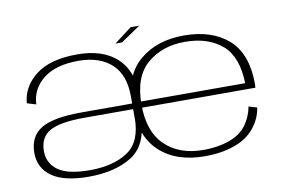

<svg xmlns="http://www.w3.org/2000/svg" viewBox="-73 -806 1402 938"><g transform="rotate(-10 628.0 -337.0)"><path d="M608.5 -227.5V-349Q608.5 -468 538.5 -530.8Q468.5 -593.5 344 -593.5Q209.5 -593.5 138.2 -538.2Q67 -483 60.5 -401L105 -387.5Q108.5 -464 170 -512.8Q231.5 -561.5 344.5 -561.5Q448 -561.5 507.5 -507.8Q567 -454 567 -347.5V-232.5L572 -221.5ZM297 5Q428 5 511 -47Q594 -99 596 -231.5L567.5 -241Q567.5 -120 495.8 -72.8Q424 -25.5 308 -25.5Q199 -25.5 150.5 -60.5Q102 -95.5 102 -156Q102 -224.5 153.2 -253.5Q204.5 -282.5 326.5 -282.5Q424.5 -282.5 571 -282.5V-310.5Q421.5 -310.5 314.5 -310.5Q175 -310.5 114.8 -273.8Q54.5 -237 54.5 -155.5Q54.5 -80 115 -37.5Q175.5 5 297 5ZM873 5V-26.5Q752 -26.5 682 -94.5Q611 -162 611 -296.5Q611 -436 685.5 -499Q760 -562.5 872.5 -562.5Q988.5 -562.5 1058.5 -501.5Q1125 -442.5 1128 -312.5H603V-282H1173.5Q1174.5 -291 1174.5 -300.5Q1174.5 -449.5 1093.5 -522Q1011.5 -594 872.5 -594Q738.5 -594 653 -521.5Q566.5 -449.5 566.5 -297Q566.5 -148.5 649 -71.5Q731 5 873 5ZM873 -26.5V5Q955.5 5 1019 -17.5Q1083 -39.5 1120 -85Q1156.5 -129 1165.5 -185L1124.5 -197.5Q1115.5 -148 1086 -107Q1055.5 -66.5 998.5 -46Q942 -26.5 873 -26.5ZM537.5 -613H570L667.5 -679H624.5Z"/></g></svg>

Font: Anybody Expanded ExtraLight
Style: Regular
Weight: 250
Width: 7
Version: Version 1.113;gftools[0.9.25]